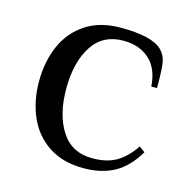

<svg xmlns="http://www.w3.org/2000/svg" viewBox="-80 -559 642 647"><g transform="rotate(15 241.5 -235.0)"><path d="M45 -235Q45 -304 69.5 -359.5Q94 -415 143.5 -447.5Q193 -480 265 -480Q375 -480 410 -445Q427 -428 431 -403.5Q435 -379 435 -315H415Q411 -377 376 -408.5Q341 -440 285 -440Q213 -440 176.5 -383Q140 -326 140 -235Q140 -144 176.5 -87Q213 -30 285 -30Q336 -30 369 -49.5Q402 -69 430 -110L450 -95Q417 -39 372 -14.5Q327 10 265 10Q193 10 143.5 -22.5Q94 -55 69.5 -110.5Q45 -166 45 -235Z"/></g></svg>

Font: Philosopher
Style: Regular
Weight: 400
Designer: Jovanny Lemonad
Foundry: Jovanny Lemonad
Version: Version 2.000